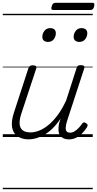

<svg xmlns="http://www.w3.org/2000/svg" viewBox="-20 -984 698 1379"><path d="M186 17Q139 17 107 -4.5Q75 -26 67 -68.5Q59 -111 80 -175L184 -494Q189 -506 195.5 -510.5Q202 -515 215 -515Q232 -515 238 -509Q244 -503 240 -491L133 -167Q119 -125 121 -94.5Q123 -64 142.5 -48.5Q162 -33 200 -33Q228 -33 260.5 -45.5Q293 -58 327 -85.5Q361 -113 393.5 -156.5Q426 -200 455 -262L530 -495Q534 -508 540 -512Q546 -516 559 -516Q576 -516 582.5 -510.5Q589 -505 585 -493L461 -113Q453 -87 452 -68Q451 -49 459 -40Q467 -31 483 -31Q499 -31 515 -40.5Q531 -50 544.5 -64.5Q558 -79 568 -93Q572 -101 579 -104Q586 -107 597 -100Q608 -94 609 -86.5Q610 -79 605 -71Q593 -51 574.5 -31Q556 -11 531 3Q506 17 476 17Q452 17 435.5 9Q419 1 410 -13.5Q401 -28 400 -49Q399 -70 404 -97L415 -132Q387 -90 357 -61Q327 -32 296.5 -15Q266 2 238 9.5Q210 17 186 17ZM324 -683Q307 -683 295.5 -692Q284 -701 284 -719Q284 -743 299 -762.5Q314 -782 341 -782Q359 -782 370 -773Q381 -764 381 -745Q381 -722 366.5 -702.5Q352 -683 324 -683ZM549 -683Q532 -683 520.5 -692Q509 -701 509 -719Q509 -743 524 -762.5Q539 -782 566 -782Q584 -782 595.5 -773Q607 -764 607 -745Q607 -722 592 -702.5Q577 -683 549 -683ZM365 -912Q352 -912 349.5 -918.5Q347 -925 351 -937Q354 -950 360.5 -957Q367 -964 378 -964H643Q655 -964 657 -957Q659 -950 656 -937Q653 -924 646.5 -918Q640 -912 628 -912ZM0 365H646V375H0ZM0 -20H646V0H0ZM0 -505H646V-500H0ZM0 -885H646V-875H0Z"/></svg>

Font: Playwrite DK Uloopet Guides
Style: Regular
Weight: 400
Designer: Veronika Burian, José Scaglione
Foundry: TypeTogether
Version: Version 1.003